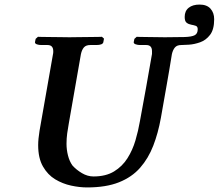

<svg xmlns="http://www.w3.org/2000/svg" viewBox="-20 -808 957 840"><path d="M361 12Q328 12 291 4Q254 -4 221.5 -23.5Q189 -43 168 -79.5Q147 -116 147 -173Q147 -199 153 -236L212 -572Q213 -574 213 -584Q213 -611 188 -611H161Q150 -611 141.5 -614Q133 -617 133 -623Q133 -625 134 -628.5Q135 -632 136 -638L146 -647Q146 -647 162 -646.5Q178 -646 201 -646Q224 -646 247 -645.5Q270 -645 284 -645Q298 -645 321 -645.5Q344 -646 368.5 -646Q393 -646 409.5 -646.5Q426 -647 426 -647L435 -639L432 -623Q429 -611 401 -611H375Q356 -611 347 -600.5Q338 -590 334 -571L281 -268Q277 -247 274 -224.5Q271 -202 271 -179Q271 -153 277.5 -127.5Q284 -102 297 -84Q314 -65 338.5 -50.5Q363 -36 389 -36Q443 -36 479 -58Q515 -80 537.5 -115.5Q560 -151 572.5 -193.5Q585 -236 592 -277Q606 -350 619 -424.5Q632 -499 645 -572V-584Q645 -611 620 -611H593Q583 -611 574 -614Q565 -617 565 -623Q565 -625 566 -628.5Q567 -632 568 -638L578 -647Q578 -647 591.5 -646.5Q605 -646 625 -646Q645 -646 666 -645.5Q687 -645 701 -645Q756 -645 787.5 -646Q819 -647 832 -654Q845 -661 845 -680Q845 -692 836.5 -695Q828 -698 816.5 -700Q805 -702 796.5 -708.5Q788 -715 788 -734Q788 -760 805.5 -774Q823 -788 853 -788Q885 -788 901 -770Q917 -752 917 -724Q917 -679 899 -655.5Q881 -632 855.5 -623Q830 -614 806.5 -612.5Q783 -611 773 -611Q754 -611 745 -600Q736 -589 732 -571Q721 -502 708.5 -432Q696 -362 684 -293Q672 -226 650.5 -170.5Q629 -115 593 -74Q557 -33 500.5 -10.5Q444 12 361 12Z"/></svg>

Font: Libertinus Serif SemiBold
Style: Italic
Weight: 600
Italic angle: -11.5°
Designer: Philipp H. Poll, Khaled Hosny
Foundry: Caleb Maclennan
Version: Version 7.051;RELEASE